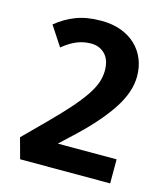

<svg xmlns="http://www.w3.org/2000/svg" viewBox="-99 -718 688 795"><g transform="rotate(15 245.0 -320.5)"><path d="M222 -539Q190 -539 161.5 -527.5Q133 -516 101 -490L46 -574Q85 -606 130.5 -623.5Q176 -641 238 -641Q286 -641 323.5 -627Q361 -613 387 -588Q413 -563 426.5 -529.5Q440 -496 440 -456Q440 -390 393 -317.5Q346 -245 258 -162L195 -103H447V0H61L37 -88L127 -178Q177 -228 211 -266.5Q245 -305 266 -336Q287 -367 296 -393Q305 -419 305 -445Q305 -491 281.5 -515Q258 -539 222 -539Z"/></g></svg>

Font: Mukta Vaani
Style: Bold
Weight: 700
Designer: Noopur Datye, Girish Dalvi, Yashodeep Gholap, Pallavi Karambelkar
Foundry: Ek Type
Version: Version 2.538;PS 1.000;hotconv 16.6.51;makeotf.lib2.5.65220;